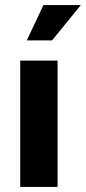

<svg xmlns="http://www.w3.org/2000/svg" viewBox="-20 -740 340 760"><path d="M152 -720H300L186 -580H86ZM60 -500H208V0H60Z"/></svg>

Font: Uncut Sans VF
Style: Regular
Weight: 400
Designer: Kasper Nordkvist
Foundry: Uncut Type
Version: Version 1.100;FEAKit 1.0